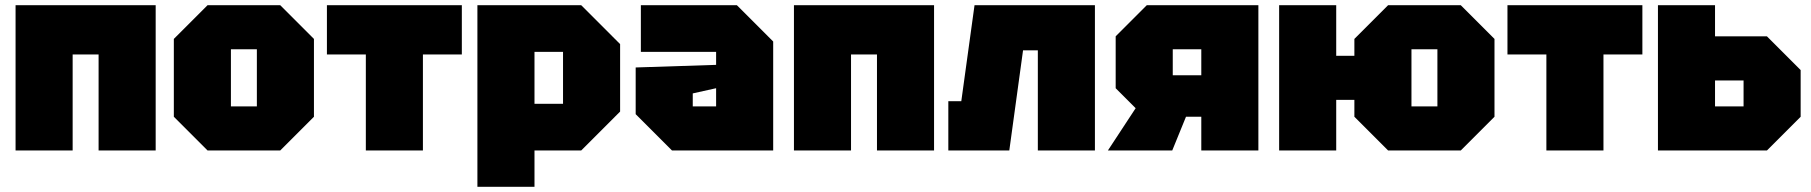

<svg xmlns="http://www.w3.org/2000/svg" viewBox="-20 -580 6980 740"><path d="M40 0V-560H580V0H360V-370H260V0Z M650 -130V-430L780 -560H1060L1190 -430V-130L1060 0H780ZM870 -170H970V-390H870Z M1610 0V-370H1760V-560H1240V-370H1390V0Z M1820 140V-560H2220L2370 -410V-150L2220 0H2040V140ZM2150 -380H2040V-180H2150Z M2430 -140V-320L2740 -330V-380H2450V-560H2820L2960 -420V0H2570ZM2650 -220V-170H2740V-240Z M3040 0V-560H3580V0H3360V-370H3260V0Z M4200 -560V0H3980V-386H3923L3870 0H3635V-190H3685L3736 -560Z M4500 -290H4610V-390H4500ZM4280 -240V-440L4400 -560H4830V0H4610V-130H4551L4498 0H4250L4357 -163Z M4910 0V-560H5130V-365H5200V-430L5330 -560H5610L5740 -430V-130L5610 0H5330L5200 -130V-195H5130V0ZM5420 -170H5520V-390H5420Z M6160 0V-370H6310V-560H5790V-370H5940V0Z M6370 0V-560H6590V-440H6790L6920 -310V-130L6790 0ZM6590 -170H6700V-270H6590Z"/></svg>

Font: Tektur Black
Style: Regular
Weight: 900
Designer: Adam Jagosz
Foundry: Adam Jagosz
Version: Version 1.005;gftools[0.9.30]